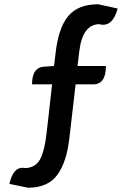

<svg xmlns="http://www.w3.org/2000/svg" viewBox="-20 -770 610 899"><path d="M111 109 24 91Q43 6 97 17Q145 16 167 -23Q189 -62 199 -154L224 -375H130Q130 -456 189 -458L233 -461L240 -519Q253 -638 299 -694Q345 -750 440 -750L531 -730Q507 -642 447 -656V-657Q366 -657 351 -528L343 -461H476Q476 -375 416 -375H334L305 -125Q293 -13 249 48Q205 109 111 109Z"/></svg>

Font: Swei Half Moon CJK SC
Style: Medium
Weight: 500
Version: Version 2.071